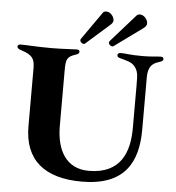

<svg xmlns="http://www.w3.org/2000/svg" viewBox="-63 -1020 1000 1092"><g transform="rotate(5 437.5 -474.0)"><path d="M443.9 14.2C691.8 14.2 761.4 -127.1 761.4 -310.4V-608C761.7 -687.5 801.8 -693.9 831 -704.5C839.1 -707.4 846.6 -710.9 846.6 -720.2C846.6 -730.1 839.1 -733 830.3 -733C811.8 -733 777.7 -727.3 727.3 -727.3C649.9 -727.3 634.2 -733.7 603.7 -733.7C592.3 -733.7 583.8 -730.1 583.8 -719.5C583.8 -710.6 590.9 -707 602.3 -703.8C636.4 -693.9 663.7 -690 683.9 -667.6C697.8 -652.3 706.3 -631.4 706.7 -602.3L707.4 -554.3V-314.6C707.4 -179 662.6 -50.4 478.7 -50.4C348.7 -50.4 292.6 -152.7 292.6 -291.2V-605.1C292.6 -672.6 297.6 -686.4 350.1 -703.1C361.5 -706.7 367.2 -712.4 367.2 -720.2C367.2 -727.3 362.2 -732.2 352.3 -732.2C327.4 -732.2 269.2 -727.3 207.4 -727.3C112.9 -727.3 75.3 -732.2 29.8 -732.2C18.5 -732.2 13.5 -726.6 13.5 -718.8C13.5 -710.2 20.2 -705.3 40.5 -698.9C101.6 -679.3 115.1 -657.3 115.1 -603V-273.4C115.1 -81 230.8 14.2 443.9 14.2ZM366.5 -786.2C366.5 -776.3 377.8 -767 387.8 -767C389.9 -767 392.4 -767.4 394.2 -769.2L527.7 -887.1C538 -896 544.4 -903.8 544.7 -914.1C544.7 -936.8 522.7 -961.6 500.7 -961.6C493.6 -961.6 485.4 -960.6 480.8 -953.8L372.2 -799C369 -794.4 366.1 -790.8 366.5 -786.2ZM529.8 -786.2C529.8 -776.3 541.2 -767 551.1 -767C553.3 -767 555.4 -767.8 557.5 -769.2L719.5 -887.1C730.5 -895.2 736.2 -903.8 736.5 -914.1C736.5 -936.8 714.5 -961.6 692.5 -961.6C685.4 -961.6 677.9 -959.9 672.6 -953.8L535.5 -799C532 -794.7 529.5 -790.8 529.8 -786.2Z"/></g></svg>

Font: Margiela Serif
Style: Bold
Weight: 700
Designer: Andreas Faust, Stefan Endress
Version: Version 1.002;FEAKit 1.0